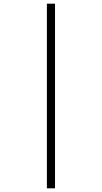

<svg xmlns="http://www.w3.org/2000/svg" viewBox="-20 -780 553 1040"><path d="M234 240V-760H278V240Z"/></svg>

Font: Noto Serif Tamil SemiCondensed Light
Style: Regular
Weight: 300
Width: 4
Designer: Indian Type Foundry, Tom Grace, and the Monotype Design Team
Foundry: Monotype Imaging Inc.
Version: Version 2.004; ttfautohint (v1.8.4.7-5d5b)